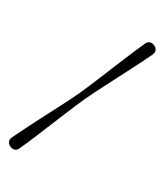

<svg xmlns="http://www.w3.org/2000/svg" viewBox="-225 -857 943 1101"><g transform="rotate(30 246.0 -307.0)"><path d="M267.5 -297.5Q256 -272.5 241.5 -238.2Q227 -204 210.8 -164.8Q194.5 -125.5 177.5 -84.2Q160.5 -43 144 -3Q127.5 37 112.5 72.2Q97.5 107.5 85 134Q78 148.5 64.5 153.2Q51 158 35.5 150.5Q19 143 14 129.8Q9 116.5 15.5 102Q28.5 75 45.2 40.8Q62 6.5 81.8 -32Q101.5 -70.5 122 -110Q142.5 -149.5 162 -187.2Q181.5 -225 198 -258Q214.5 -291 226 -316.5Q237.5 -341.5 252 -375.5Q266.5 -409.5 282.8 -449Q299 -488.5 316 -529.8Q333 -571 349.5 -611Q366 -651 381.2 -686.2Q396.5 -721.5 409 -748.5Q416 -763 429.2 -767.5Q442.5 -772 458.5 -764.5Q475 -757 480 -743.8Q485 -730.5 478 -716Q466 -689.5 448.8 -655Q431.5 -620.5 411.8 -582Q392 -543.5 371.5 -504Q351 -464.5 331.5 -426.5Q312 -388.5 295.5 -355.5Q279 -322.5 267.5 -297.5Z"/></g></svg>

Font: Fraunces Wonky
Style: Regular
Weight: 400
Version: Version 1.000;[b76b70a41]